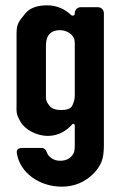

<svg xmlns="http://www.w3.org/2000/svg" viewBox="-20 -503 452 719"><path d="M157 -483C119 -483 92 -473 76 -454C51 -423 42 -415 42 -378V-114C42 -84 39 -77 58 -45C75 -17 118 6 159 6C201 6 232 -16 251 -38C254 -41 260 -38 260 -34V40C260 55 259 65 255 72C245 90 228 99 205 99C181 99 160 85 154 64C152 58 144 51 138 51H64C50 51 41 56 43 70C54 145 129 196 211 196C276 196 320 163 344 131C364 105 369 79 369 40V-454C369 -466 359 -476 347 -476H282C270 -476 260 -466 260 -454V-451C260 -445 251 -442 246 -447C224 -468 194 -483 157 -483ZM259 -353C260 -348 260 -340 260 -331V-150C260 -133 259 -127 251 -108C245 -96 232 -91 208 -91C188 -91 175 -96 167 -105C151 -124 152 -131 152 -150V-331C152 -358 160 -390 205 -390C228 -390 254 -376 259 -353Z"/></svg>

Font: DIN Rundschrift
Style: Mittel
Weight: 400
Version: Version 1.027